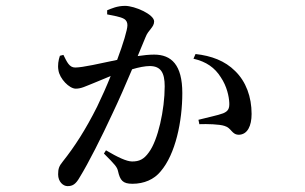

<svg xmlns="http://www.w3.org/2000/svg" viewBox="-20 -587 1040 654"><path d="M639 -387C683 -377 712 -356 732 -324C753 -293 760 -258 761 -237C762 -217 757 -208 740 -201C722 -194 686 -187 656 -179L659 -164C685 -165 728 -164 745 -158C769 -151 769 -128 794 -128C823 -129 837 -158 837 -199C837 -257 818 -309 781 -345C746 -380 700 -397 646 -403ZM345 -538C365 -534 390 -530 402 -523C411 -518 414 -510 414 -501C414 -486 400 -439 379 -383C321 -371 262 -357 236 -357C216 -357 208 -376 196 -400L184 -397C179 -382 176 -365 179 -348C183 -319 216 -285 238 -285C257 -285 271 -293 299 -304L357 -328C343 -293 327 -257 311 -224C271 -144 233 -86 194 -37C181 -21 178 -12 178 7C178 32 195 47 210 47C227 47 238 41 252 16C281 -31 326 -120 363 -200C384 -244 409 -301 430 -351C453 -358 475 -362 490 -362C528 -362 541 -339 541 -293C541 -213 518 -109 487 -68C470 -44 454 -37 430 -37C411 -37 380 -52 341 -75L334 -64C372 -26 379 -18 382 -4C389 27 398 39 431 39C471 39 505 24 527 -3C578 -62 601 -174 601 -270C601 -366 564 -401 505 -401C489 -401 468 -399 449 -396L476 -461C485 -485 505 -494 505 -514C505 -538 439 -567 406 -567C379 -567 360 -558 345 -552Z"/></svg>

Font: Noto Serif JP Medium
Style: Regular
Weight: 500
Designer: Ryoko NISHIZUKA 西塚涼子 (kana & ideographs); Frank Grießhammer (Latin, Greek & Cyrillic); Wenlong ZHANG 张文龙 (bopomofo); San
Foundry: Adobe
Version: Version 2.001;hotconv 1.1.0;makeotfexe 2.6.0